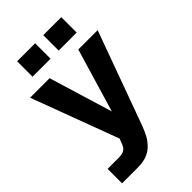

<svg xmlns="http://www.w3.org/2000/svg" viewBox="-272 -810 1101 1101"><g transform="rotate(-45 278.5 -260.0)"><path d="M29.8 200.2V83H116.2Q143.1 83 157.5 76.9Q171.9 70.8 179.7 58.8Q187.5 46.9 196.8 20L201.2 8.8L3.9 -520H162.1L279.8 -132.8L395 -520H551.8L346.2 44.9Q332.5 82 317.9 108.4Q303.2 134.8 281.2 156.5Q259.3 178.2 228.5 189.2Q197.8 200.2 157.2 200.2ZM99.1 -595.2V-720.2H245.1V-595.2ZM311 -595.2V-720.2H457V-595.2Z"/></g></svg>

Font: Aspekta 400
Style: Bold
Weight: 700
Designer: Ivo Dolenc
Version: Version 2.000